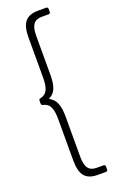

<svg xmlns="http://www.w3.org/2000/svg" viewBox="-167 -805 589 957"><g transform="rotate(-20 127.5 -326.5)"><path d="M84 0V-222Q84 -264 73 -285.5Q62 -307 37 -312Q28 -314 28 -322V-338Q28 -347 37 -348Q62 -353 73 -374.5Q84 -396 84 -438V-653Q84 -711 105.5 -736.5Q127 -762 174 -762H217Q227 -762 227 -752V-737Q227 -727 217 -727H181Q151 -727 137 -708.5Q123 -690 123 -648V-440Q123 -395 112.5 -369.5Q102 -344 79 -333Q74 -331 79 -328Q102 -315 112.5 -289.5Q123 -264 123 -220V-5Q123 37 137 55.5Q151 74 181 74H217Q227 74 227 84V99Q227 109 217 109H174Q127 109 105.5 83.5Q84 58 84 0Z"/></g></svg>

Font: Barlow Semi Condensed ExLight
Style: Regular
Weight: 275
Width: 4
Designer: Jeremy Tribby
Foundry: Tribby Type
Version: Version 1.408